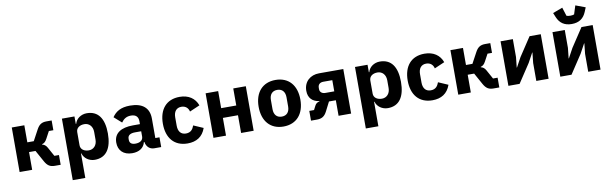

<svg xmlns="http://www.w3.org/2000/svg" viewBox="-56 -1407 7097 2229"><g transform="rotate(-10 3493.0 -292.5)"><path d="M69 0H217V-209H293L367 -75C397 -21 428 0 484 0H553V-115H499L440 -222C424 -251 405 -263 382 -268V-273C406 -279 423 -292 441 -326L486 -410H539V-525H478C422 -525 390 -504 362 -452L293 -324H217V-525H69Z M660 200H808V-88H813C828 -31 886 12 954 12C1087 12 1156 -85 1156 -263C1156 -441 1087 -537 954 -537C886 -537 828 -495 813 -437H808V-525H660ZM905 -108C849 -108 808 -137 808 -185V-340C808 -388 849 -417 905 -417C961 -417 1002 -374 1002 -308V-217C1002 -151 961 -108 905 -108Z M1738 0V-115H1689V-345C1689 -469 1613 -537 1465 -537C1355 -537 1295 -499 1253 -437L1341 -359C1364 -391 1395 -421 1454 -421C1516 -421 1541 -389 1541 -338V-305H1458C1319 -305 1233 -252 1233 -141C1233 -50 1291 12 1396 12C1476 12 1534 -24 1550 -92H1556C1565 -36 1603 0 1656 0ZM1451 -91C1407 -91 1382 -109 1382 -147V-162C1382 -200 1412 -221 1469 -221H1541V-159C1541 -111 1500 -91 1451 -91Z M2049 12C2152 12 2227 -33 2262 -133L2147 -183C2132 -141 2108 -105 2049 -105C1989 -105 1958 -147 1958 -213V-311C1958 -377 1989 -420 2049 -420C2101 -420 2130 -388 2139 -348L2259 -400C2228 -486 2155 -537 2049 -537C1891 -537 1804 -431 1804 -263C1804 -95 1891 12 2049 12Z M2354 0H2502V-209H2680V0H2828V-525H2680V-324H2502V-525H2354Z M3179 12C3333 12 3425 -94 3425 -263C3425 -432 3333 -537 3179 -537C3025 -537 2933 -432 2933 -263C2933 -94 3025 12 3179 12ZM3179 -105C3121 -105 3087 -143 3087 -209V-316C3087 -382 3121 -420 3179 -420C3237 -420 3271 -382 3271 -316V-209C3271 -143 3237 -105 3179 -105Z M3504 0H3575C3631 0 3665 -20 3693 -75L3748 -183H3829V0H3977V-525H3691C3589 -525 3510 -459 3510 -350C3510 -264 3561 -217 3639 -207V-202C3615 -200 3596 -186 3584 -162L3560 -115H3504ZM3723 -288C3684 -288 3659 -311 3659 -343V-360C3659 -399 3684 -420 3723 -420H3829V-288Z M4115 200H4263V-88H4268C4283 -31 4341 12 4409 12C4542 12 4611 -85 4611 -263C4611 -441 4542 -537 4409 -537C4341 -537 4283 -495 4268 -437H4263V-525H4115ZM4360 -108C4304 -108 4263 -137 4263 -185V-340C4263 -388 4304 -417 4360 -417C4416 -417 4457 -374 4457 -308V-217C4457 -151 4416 -108 4360 -108Z M4935 12C5038 12 5113 -33 5148 -133L5033 -183C5018 -141 4994 -105 4935 -105C4875 -105 4844 -147 4844 -213V-311C4844 -377 4875 -420 4935 -420C4987 -420 5016 -388 5025 -348L5145 -400C5114 -486 5041 -537 4935 -537C4777 -537 4690 -431 4690 -263C4690 -95 4777 12 4935 12Z M5240 0H5388V-209H5464L5538 -75C5568 -21 5599 0 5655 0H5724V-115H5670L5611 -222C5595 -251 5576 -263 5553 -268V-273C5577 -279 5594 -292 5612 -326L5657 -410H5710V-525H5649C5593 -525 5561 -504 5533 -452L5464 -324H5388V-525H5240Z M5831 0H5963L6109 -221L6170 -333H6173L6160 -211V0H6305V-525H6173L6027 -304L5966 -192H5963L5976 -314V-525H5831Z M6681 -579C6769 -579 6822 -619 6852 -691L6873 -742L6758 -785L6726 -684C6718 -680 6698 -677 6681 -677C6664 -677 6644 -680 6636 -684L6604 -785L6489 -742L6510 -691C6540 -619 6593 -579 6681 -579ZM6443 0H6575L6721 -221L6782 -333H6785L6772 -211V0H6917V-525H6785L6639 -304L6578 -192H6575L6588 -314V-525H6443Z"/></g></svg>

Font: LVC Sans
Style: Bold
Weight: 700
Designer: Mike Abbink, Paul van der Laan, Pieter van Rosmalen
Foundry: Bold Monday
Version: Version 3.0